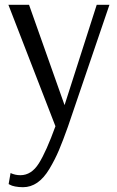

<svg xmlns="http://www.w3.org/2000/svg" viewBox="-20 -520 489 800"><path d="M76 260Q58 260 43 257Q28 254 22 250L16 247L24 201Q43 210 65 210Q111 210 142 160.5Q173 111 211 6L15 -500H101L249 -82L383 -500H436L263 8Q242 67 225.5 106Q209 145 186 183.5Q163 222 135.5 241Q108 260 76 260Z"/></svg>

Font: Arsenal
Style: Regular
Weight: 400
Designer: Andrij Shevchenko
Foundry: Stairsfor
Version: Version 2.001;PS 002.001;hotconv 1.0.88;makeotf.lib2.5.64775